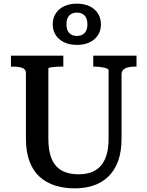

<svg xmlns="http://www.w3.org/2000/svg" viewBox="-20 -1015 808 1052"><path d="M245 -257Q245 -201 256.5 -163Q268 -125 290 -102.5Q312 -80 342.5 -70Q373 -60 411 -60Q447 -60 477 -70Q507 -80 529 -103Q551 -126 563 -163.5Q575 -201 575 -257V-630Q575 -635 568 -638.5Q561 -642 550 -644.5Q539 -647 526 -648.5Q513 -650 500 -650H491V-710H728V-650H718Q698 -650 681.5 -646Q665 -642 655.5 -632.5Q646 -623 646 -606V-257Q646 -183 626.5 -131Q607 -79 572 -46Q537 -13 490.5 2Q444 17 390 17Q331 17 282 1.5Q233 -14 197 -46.5Q161 -79 141.5 -131Q122 -183 122 -257V-614Q122 -636 102 -643Q82 -650 50 -650H40V-710H327V-650H318Q306 -650 293 -649.5Q280 -649 269 -647.5Q258 -646 251.5 -644.5Q245 -643 245 -640ZM344 -882Q344 -850 359.5 -834Q375 -818 401 -818Q428 -818 443.5 -834Q459 -850 459 -882Q459 -914 443.5 -930Q428 -946 401 -946Q375 -946 359.5 -930Q344 -914 344 -882ZM533 -882Q533 -831 497 -800Q461 -769 402 -769Q342 -769 305.5 -800Q269 -831 269 -882Q269 -916 285.5 -941.5Q302 -967 332 -981Q362 -995 401 -995Q441 -995 470.5 -981Q500 -967 516.5 -941.5Q533 -916 533 -882Z"/></svg>

Font: Roboto Serif SemiCondensed Medium
Style: Regular
Weight: 500
Width: 4
Designer: Greg Gazdowicz
Foundry: Commercial Type
Version: Version 1.007